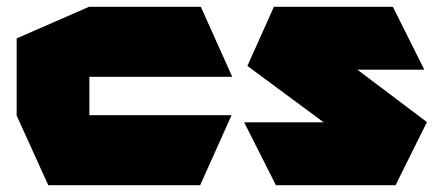

<svg xmlns="http://www.w3.org/2000/svg" viewBox="-20 -545 1301 565"><path d="M122 0 29 -205V-206H661V-205L569 0ZM29 -206V-432L242 -525H243V-206ZM243 -319V-525H571L663 -320V-319Z M808 -340 786 -525H1136L1228 -341V-340ZM1011 -127 708 -351 786 -525 1236 -186V-185ZM792 0 699 -184V-185H1236L1144 0Z"/></svg>

Font: Foldit ExtraBold
Style: Regular
Weight: 800
Version: Version 1.003